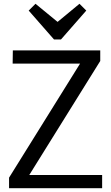

<svg xmlns="http://www.w3.org/2000/svg" viewBox="-20 -997 589 1017"><path d="M511 -730V-674L135 -70H521V0H28V-56L404 -660H47L48 -730ZM401 -977 437 -941 303 -788H266L132 -941L168 -977L285 -881Z"/></svg>

Font: Sintony
Style: Regular
Weight: 400
Version: Version 001.001